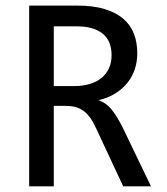

<svg xmlns="http://www.w3.org/2000/svg" viewBox="-20 -658 590 678"><path d="M513.2 0H415L319.8 -204.1Q309.1 -227.5 297.9 -242.9Q286.6 -258.3 273.7 -267.3Q260.7 -276.4 245.4 -280.3Q230 -284.2 210.9 -284.2H169.9V0H83V-638.2H253.9Q309.6 -638.2 349.6 -626Q389.6 -613.8 415.3 -591.8Q440.9 -569.8 452.9 -538.8Q464.8 -507.8 464.8 -470.2Q464.8 -440.4 456.1 -413.8Q447.3 -387.2 429.9 -365.5Q412.6 -343.8 387 -327.9Q361.3 -312 328.1 -304.2Q355 -294.9 373.8 -271.7Q392.6 -248.5 412.1 -210ZM374 -462.9Q374 -514.2 342 -539.6Q310.1 -564.9 252 -564.9H169.9V-354H240.2Q271 -354 295.7 -361.1Q320.3 -368.2 337.6 -382.1Q355 -396 364.5 -416.3Q374 -436.5 374 -462.9Z"/></svg>

Font: Code New Roman
Style: Regular
Weight: 400
Monospace: yes
Designer: Sam Radian
Foundry: Code New Roman
Version: Version 2.00 November 29, 2014